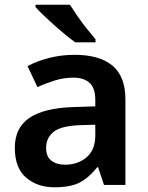

<svg xmlns="http://www.w3.org/2000/svg" viewBox="-20 -786 630 816"><path d="M297 -553Q403 -553 458 -507Q513 -461 513 -364V0H422L397 -75H393Q358 -31 319 -10.5Q280 10 212 10Q139 10 91 -31Q43 -72 43 -158Q43 -243 105 -285Q167 -327 292 -331L385 -334V-361Q385 -412 360.5 -434Q336 -456 292 -456Q251 -456 213 -444Q175 -432 139 -416L97 -505Q138 -527 189.5 -540Q241 -553 297 -553ZM320 -254Q239 -251 207.5 -225.5Q176 -200 176 -157Q176 -120 198.5 -103Q221 -86 256 -86Q311 -86 348 -117.5Q385 -149 385 -210V-256ZM277 -766Q291 -744 310 -716.5Q329 -689 349.5 -663.5Q370 -638 386 -619V-606H300Q282 -619 258 -638.5Q234 -658 209.5 -680Q185 -702 164 -722Q143 -742 131 -756V-766Z"/></svg>

Font: Noto Sans Adlam Unjoined SemiBold
Style: Regular
Weight: 600
Version: Version 3.001